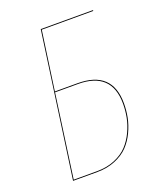

<svg xmlns="http://www.w3.org/2000/svg" viewBox="-128 -765 723 850"><g transform="rotate(-20 233.5 -340.0)"><path d="M410.2 -676.3H168L128.9 -399.4H235.8Q398.4 -399.4 398.4 -246.1Q398.4 -212.9 392.1 -180.4Q385.7 -147.9 370.1 -114.7Q354.5 -81.5 330.8 -56.6Q307.1 -31.7 269 -15.9Q231 0 183.6 0H69.3L164.6 -680.2H411.1ZM235.8 -395.5H128.4L73.7 -3.9H184.1Q230.5 -3.9 267.8 -19.5Q305.2 -35.2 328.1 -59.8Q351.1 -84.5 366.5 -117.2Q381.8 -149.9 387.9 -181.6Q394 -213.4 394 -245.6Q394 -395.5 235.8 -395.5Z"/></g></svg>

Font: Fira Sans Compressed Four
Style: Italic
Weight: 100
Width: 3
Italic angle: -8°
Designer: Carrois Corporate & Edenspiekermann AG
Foundry: Carrois Corporate GbR & Edenspiekermann AG
Version: Version 4.203;PS 004.203;hotconv 1.0.88;makeotf.lib2.5.64775